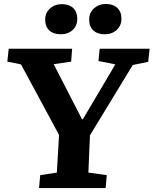

<svg xmlns="http://www.w3.org/2000/svg" viewBox="-20 -949 775 969"><path d="M394 -347H398L562 -624L477 -641L483 -703H735L728 -637L650 -621L434 -266L426 -78L519 -65L513 0H177L183 -65L267 -78L278 -268L86 -624L17 -638L24 -703H344L339 -638L251 -625ZM208 -850Q208 -884 232 -906Q256 -928 291 -928Q329 -928 349.5 -908.5Q370 -889 370 -855Q370 -819 346.5 -797.5Q323 -776 286 -776Q250 -776 229 -795.5Q208 -815 208 -850ZM430 -850Q430 -885 454.5 -907Q479 -929 514 -929Q551 -929 572 -909Q593 -889 593 -855Q593 -820 569 -798Q545 -776 509 -776Q472 -776 451 -795.5Q430 -815 430 -850Z"/></svg>

Font: Literata 18pt
Style: Bold Italic
Weight: 700
Italic angle: -2°
Designer: Latin by Veronika Burian and Jose Scaglione. Greek by Irene Vlachou. Cyrillic by Vera Evstafieva
Foundry: TypeTogether
Version: Version 3.103;gftools[0.9.29]